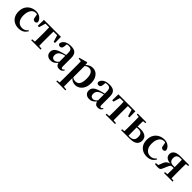

<svg xmlns="http://www.w3.org/2000/svg" viewBox="465 -2345 4397 4397"><g transform="rotate(45 2664.0 -146.5)"><path d="M308 16Q233 16 172 -16Q111 -48 75.5 -109.5Q40 -171 40 -260Q40 -355 79.5 -420Q119 -485 185 -518.5Q251 -552 329 -552Q380 -552 422.5 -532.5Q465 -513 492.5 -479.5Q520 -446 528 -402Q514 -356 469 -356Q442 -356 422 -374Q402 -392 400 -437L382 -530L450 -486Q421 -503 396 -510.5Q371 -518 345 -518Q298 -518 261 -489.5Q224 -461 203 -407.5Q182 -354 182 -278Q182 -168 232 -108Q282 -48 365 -48Q409 -48 445.5 -67Q482 -86 510 -121L528 -108Q492 -45 440 -14.5Q388 16 308 16Z M584 -339 588 -536H1138L1141 -339H1100L1041 -534L1107 -500H619L684 -534L627 -339ZM711 0V-30L823 -40H904L1015 -30V0ZM792 0Q793 -25 794 -67Q795 -109 795.5 -154.5Q796 -200 796 -235V-301Q796 -336 795.5 -381Q795 -426 794 -468.5Q793 -511 792 -536H933Q932 -511 931.5 -468.5Q931 -426 930.5 -381Q930 -336 930 -301V-235Q930 -200 930.5 -154.5Q931 -109 931.5 -67Q932 -25 933 0Z M1348 16Q1285 16 1244.5 -19.5Q1204 -55 1204 -118Q1204 -161 1223 -193.5Q1242 -226 1286.5 -251.5Q1331 -277 1406 -298Q1446 -309 1495.5 -322Q1545 -335 1585 -344V-319Q1545 -309 1505 -297.5Q1465 -286 1438 -277Q1384 -255 1357 -220.5Q1330 -186 1330 -136Q1330 -90 1352 -67.5Q1374 -45 1411 -45Q1427 -45 1445.5 -52.5Q1464 -60 1488.5 -79.5Q1513 -99 1546 -135L1562 -82H1527Q1498 -51 1472.5 -29Q1447 -7 1417.5 4.5Q1388 16 1348 16ZM1627 15Q1576 15 1549 -14.5Q1522 -44 1516 -94V-97V-381Q1516 -435 1506 -464.5Q1496 -494 1473 -506Q1450 -518 1411 -518Q1385 -518 1358 -512Q1331 -506 1295 -491L1357 -516L1347 -439Q1344 -396 1325.5 -378Q1307 -360 1281 -360Q1232 -360 1220 -406Q1230 -474 1290.5 -513Q1351 -552 1456 -552Q1556 -552 1601.5 -506Q1647 -460 1647 -356V-95Q1647 -60 1656 -47Q1665 -34 1681 -34Q1692 -34 1702 -41Q1712 -48 1726 -67L1743 -53Q1725 -17 1697 -1Q1669 15 1627 15Z M1783 259V231L1892 220H1971L2077 231V259ZM1855 259Q1856 217 1856.5 174Q1857 131 1857.5 90Q1858 49 1858 14V-309Q1858 -358 1857.5 -392.5Q1857 -427 1855 -464L1776 -471V-495L1970 -550L1983 -541L1992 -461L1993 -455V-76L1991 -63V13Q1991 48 1991.5 89.5Q1992 131 1992.5 174Q1993 217 1994 259ZM2141 16Q2093 16 2049.5 -7Q2006 -30 1970 -82H1958L1977 -98Q2004 -68 2031.5 -57.5Q2059 -47 2093 -47Q2134 -47 2165.5 -68Q2197 -89 2215 -138Q2233 -187 2233 -270Q2233 -389 2197 -440Q2161 -491 2099 -491Q2067 -491 2037 -477.5Q2007 -464 1970 -421L1955 -438H1963Q2001 -498 2052.5 -525Q2104 -552 2162 -552Q2223 -552 2271.5 -519Q2320 -486 2349 -423.5Q2378 -361 2378 -271Q2378 -182 2346 -117.5Q2314 -53 2260.5 -18.5Q2207 16 2141 16Z M2599 16Q2536 16 2495.5 -19.5Q2455 -55 2455 -118Q2455 -161 2474 -193.5Q2493 -226 2537.5 -251.5Q2582 -277 2657 -298Q2697 -309 2746.5 -322Q2796 -335 2836 -344V-319Q2796 -309 2756 -297.5Q2716 -286 2689 -277Q2635 -255 2608 -220.5Q2581 -186 2581 -136Q2581 -90 2603 -67.5Q2625 -45 2662 -45Q2678 -45 2696.5 -52.5Q2715 -60 2739.5 -79.5Q2764 -99 2797 -135L2813 -82H2778Q2749 -51 2723.5 -29Q2698 -7 2668.5 4.5Q2639 16 2599 16ZM2878 15Q2827 15 2800 -14.5Q2773 -44 2767 -94V-97V-381Q2767 -435 2757 -464.5Q2747 -494 2724 -506Q2701 -518 2662 -518Q2636 -518 2609 -512Q2582 -506 2546 -491L2608 -516L2598 -439Q2595 -396 2576.5 -378Q2558 -360 2532 -360Q2483 -360 2471 -406Q2481 -474 2541.5 -513Q2602 -552 2707 -552Q2807 -552 2852.5 -506Q2898 -460 2898 -356V-95Q2898 -60 2907 -47Q2916 -34 2932 -34Q2943 -34 2953 -41Q2963 -48 2977 -67L2994 -53Q2976 -17 2948 -1Q2920 15 2878 15Z M2995 -339 2999 -536H3549L3552 -339H3511L3452 -534L3518 -500H3030L3095 -534L3038 -339ZM3122 0V-30L3234 -40H3315L3426 -30V0ZM3203 0Q3204 -25 3205 -67Q3206 -109 3206.5 -154.5Q3207 -200 3207 -235V-301Q3207 -336 3206.5 -381Q3206 -426 3205 -468.5Q3204 -511 3203 -536H3344Q3343 -511 3342.5 -468.5Q3342 -426 3341.5 -381Q3341 -336 3341 -301V-235Q3341 -200 3341.5 -154.5Q3342 -109 3342.5 -67Q3343 -25 3344 0Z M3763 0V-30H3875Q3943 -30 3977.5 -62.5Q4012 -95 4012 -166Q4012 -239 3980.5 -268.5Q3949 -298 3888 -298Q3857 -298 3830 -295Q3803 -292 3775 -286V-317Q3814 -324 3853 -328.5Q3892 -333 3929 -333Q4001 -333 4047 -313Q4093 -293 4115 -257Q4137 -221 4137 -172Q4137 -122 4113.5 -83Q4090 -44 4037 -22Q3984 0 3895 0ZM3693 0Q3694 -25 3694.5 -67Q3695 -109 3695.5 -154.5Q3696 -200 3696 -235V-301Q3696 -336 3695.5 -381Q3695 -426 3694.5 -468.5Q3694 -511 3693 -536H3834Q3833 -511 3832.5 -468.5Q3832 -426 3831.5 -381Q3831 -336 3831 -301V-235Q3831 -200 3831.5 -154.5Q3832 -109 3832.5 -67Q3833 -25 3834 0ZM3624 -507V-536H3902V-507L3795 -496H3732ZM3624 0V-30L3732 -40H3765V0Z M4461 16Q4386 16 4325 -16Q4264 -48 4228.5 -109.5Q4193 -171 4193 -260Q4193 -355 4232.5 -420Q4272 -485 4338 -518.5Q4404 -552 4482 -552Q4533 -552 4575.5 -532.5Q4618 -513 4645.5 -479.5Q4673 -446 4681 -402Q4667 -356 4622 -356Q4595 -356 4575 -374Q4555 -392 4553 -437L4535 -530L4603 -486Q4574 -503 4549 -510.5Q4524 -518 4498 -518Q4451 -518 4414 -489.5Q4377 -461 4356 -407.5Q4335 -354 4335 -278Q4335 -168 4385 -108Q4435 -48 4518 -48Q4562 -48 4598.5 -67Q4635 -86 4663 -121L4681 -108Q4645 -45 4593 -14.5Q4541 16 4461 16Z M5003 -536H5290V-507L5181 -496L5151 -504H5028Q4976 -504 4946.5 -475Q4917 -446 4917 -388Q4917 -331 4946.5 -300Q4976 -269 5036 -269H5151V-237H5049Q5011 -237 4994.5 -216Q4978 -195 4962 -155L4916 -50Q4903 -17 4884 -3.5Q4865 10 4815 10Q4793 10 4770 7.5Q4747 5 4720 0V-30L4856 -42L4780 -11L4831 -140Q4852 -195 4892.5 -224.5Q4933 -254 5010 -258L5006 -248Q4929 -253 4881.5 -270.5Q4834 -288 4812.5 -318.5Q4791 -349 4791 -393Q4791 -456 4841.5 -496Q4892 -536 5003 -536ZM5086 0Q5087 -25 5087.5 -67.5Q5088 -110 5088.5 -158.5Q5089 -207 5089 -249V-301Q5089 -336 5088.5 -381Q5088 -426 5087.5 -468.5Q5087 -511 5086 -536H5222Q5221 -511 5220 -468.5Q5219 -426 5218.5 -381Q5218 -336 5218 -301V-235Q5218 -200 5218.5 -154.5Q5219 -109 5220 -67Q5221 -25 5222 0ZM5013 0V-30L5120 -40H5183L5290 -30V0Z"/></g></svg>

Font: Noto Serif TC
Style: Bold
Weight: 700
Designer: Ryoko NISHIZUKA 西塚涼子 (kana & ideographs); Frank Grießhammer (Latin, Greek & Cyrillic); Wenlong ZHANG 张文龙 (bopomofo); San
Foundry: Adobe
Version: Version 2.002-H1;hotconv 1.1.0;makeotfexe 2.6.0